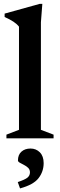

<svg xmlns="http://www.w3.org/2000/svg" viewBox="-20 -732 317 1016"><path d="M196.5 -45 263.5 -19.5V0H14V-19.5L80.5 -45V-591Q69.5 -605 51.5 -617Q33.5 -629 4.5 -642V-660L190 -711.5H204L196.5 -614ZM74 231.5Q112.5 218.5 125.5 207.8Q138.5 197 138.5 180Q138.5 165.5 129 156.2Q119.5 147 107 140.8Q94.5 134.5 84.8 129Q75 123.5 75 117Q75 87 93.5 70.5Q112 54 141.5 54Q171 54 191 74.2Q211 94.5 211 131Q211 175.5 184.2 210.5Q157.5 245.5 86 265Z"/></svg>

Font: Newsreader Text SemiBold
Style: Regular
Weight: 600
Designer: Hugues Gentile
Foundry: Production Type
Version: Version 1.001